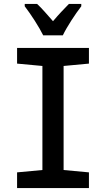

<svg xmlns="http://www.w3.org/2000/svg" viewBox="-20 -958 540 978"><path d="M200 -778H300C321 -822 364 -887 394 -926V-938H331C302 -908 282 -888 250 -850C221 -883 193 -916 169 -938H106V-926C139 -883 180 -819 200 -778ZM67 0H433V-80L304 -92V-622L433 -634V-714H67V-634L196 -622V-92L67 -80Z"/></svg>

Font: Noto Sans Mono ExtraCondensed SemiBold
Style: Regular
Weight: 600
Width: 2
Designer: Monotype Design Team
Foundry: Monotype Imaging Inc.
Version: Version 2.014